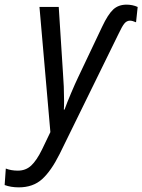

<svg xmlns="http://www.w3.org/2000/svg" viewBox="-114 -566 613 827"><path d="M-94 231 -89 160Q-66 169 -37 169Q-3 169 20.5 147Q44 125 67 78L103 3L56 -536H139L157 -255Q162 -192 162 -132Q162 -105 161 -94H164Q174 -122 192 -164.5Q210 -207 223 -234L326 -451Q351 -504 373.5 -525Q396 -546 431 -546Q457 -546 479 -536L472 -470Q456 -477 446 -477Q432 -477 422 -465Q412 -453 397 -421L143 97Q106 171 67 206Q28 241 -33 241Q-67 241 -94 231Z"/></svg>

Font: Noto Sans UI Narrow
Style: Italic
Weight: 400
Width: 4
Italic angle: -12°
Designer: Monotype Design Team
Foundry: Monotype Imaging Inc.
Version: Version 1.001